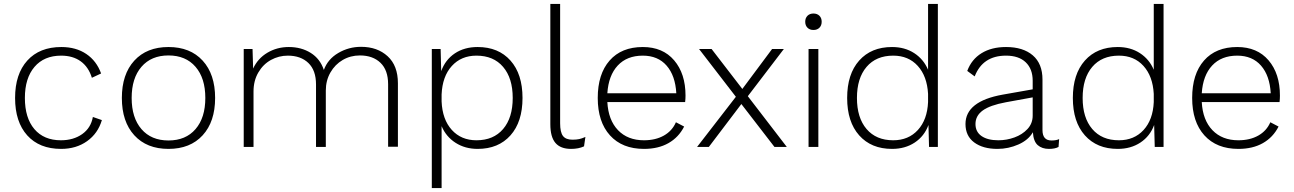

<svg xmlns="http://www.w3.org/2000/svg" viewBox="-20 -750 6607 980"><path d="M496 -375 449 -353Q432 -408 392 -437Q352 -466 292 -466Q205 -466 156 -408.5Q107 -351 107 -250Q107 -148 155.5 -91Q204 -34 291 -34Q355 -34 399.5 -65.5Q444 -97 454 -153L500 -137Q480 -69 424.5 -29.5Q369 10 292 10Q181 10 119 -59Q57 -128 57 -250Q57 -372 119.5 -441Q182 -510 293 -510Q368 -510 420.5 -474.5Q473 -439 496 -375Z M1078 -250Q1078 -129 1014.5 -59.5Q951 10 840 10Q729 10 665.5 -59.5Q602 -129 602 -250Q602 -371 665.5 -440.5Q729 -510 840 -510Q951 -510 1014.5 -440.5Q1078 -371 1078 -250ZM652 -250Q652 -149 702 -91Q752 -33 840 -33Q928 -33 978 -91Q1028 -149 1028 -250Q1028 -351 978 -409Q928 -467 840 -467Q752 -467 702 -409Q652 -351 652 -250Z M2011 -325V-1H1961V-320Q1961 -392 1922 -429.5Q1883 -467 1817 -467Q1769 -467 1729.5 -444Q1690 -421 1666.5 -380Q1643 -339 1643 -288V0H1593V-319Q1593 -391 1554 -428.5Q1515 -466 1449 -466Q1403 -466 1363 -444Q1323 -422 1298.5 -380Q1274 -338 1274 -283V0H1224V-500H1269L1272 -400Q1296 -452 1345 -481Q1394 -510 1454 -510Q1518 -510 1566 -480Q1614 -450 1633 -393Q1653 -448 1706.5 -479.5Q1760 -511 1823 -511Q1906 -511 1958.5 -463Q2011 -415 2011 -325Z M2647 -250Q2647 -128 2585.5 -59Q2524 10 2418 10Q2354 10 2305.5 -21Q2257 -52 2234 -106V210H2184V-500H2229L2232 -387Q2253 -445 2301.5 -477.5Q2350 -510 2418 -510Q2524 -510 2585.5 -441Q2647 -372 2647 -250ZM2597 -250Q2597 -351 2548 -408.5Q2499 -466 2412 -466Q2334 -466 2286 -413Q2238 -360 2234 -268V-232Q2238 -140 2286 -87Q2334 -34 2412 -34Q2499 -34 2548 -91.5Q2597 -149 2597 -250Z M2839 -121Q2839 -75 2853.5 -56Q2868 -37 2902 -37Q2922 -37 2936 -40Q2950 -43 2968 -51L2961 -3Q2933 10 2895 10Q2841 10 2815 -20.5Q2789 -51 2789 -116V-730H2839Z M3477 -229H3080Q3085 -137 3134.5 -85.5Q3184 -34 3267 -34Q3326 -34 3368.5 -58Q3411 -82 3430 -126L3472 -104Q3444 -49 3392 -19.5Q3340 10 3267 10Q3156 10 3093.5 -59Q3031 -128 3031 -250Q3031 -372 3091.5 -441Q3152 -510 3261 -510Q3363 -510 3421 -442Q3479 -374 3479 -262Q3479 -245 3477 -229ZM3080 -274H3432Q3427 -364 3382.5 -415Q3338 -466 3261 -466Q3180 -466 3133 -415.5Q3086 -365 3080 -274Z M3933 0 3764 -219 3598 0H3538L3736 -256L3548 -500H3612L3769 -296L3921 -500H3981L3797 -259L3996 0Z M4090 -639Q4090 -658 4101.5 -669.5Q4113 -681 4132 -681Q4151 -681 4162.5 -669.5Q4174 -658 4174 -639Q4174 -620 4162.5 -608.5Q4151 -597 4132 -597Q4113 -597 4101.5 -608.5Q4090 -620 4090 -639ZM4157 0H4107V-500H4157Z M4767 -730V0H4722L4719 -112Q4698 -55 4649 -22.5Q4600 10 4533 10Q4427 10 4365.5 -59Q4304 -128 4304 -250Q4304 -372 4365.5 -441Q4427 -510 4533 -510Q4598 -510 4646 -479Q4694 -448 4717 -394V-730ZM4717 -229V-271Q4712 -361 4664.5 -413.5Q4617 -466 4539 -466Q4452 -466 4403 -408.5Q4354 -351 4354 -250Q4354 -149 4403 -91.5Q4452 -34 4539 -34Q4617 -34 4665 -86.5Q4713 -139 4717 -229Z M5386 -40 5383 0Q5365 10 5334 10Q5299 10 5277 -9Q5255 -28 5252 -75Q5229 -35 5178 -12.5Q5127 10 5071 10Q4997 10 4952.5 -23Q4908 -56 4908 -117Q4908 -233 5098 -267L5251 -294V-338Q5251 -398 5215.5 -432Q5180 -466 5115 -466Q4996 -466 4955 -360L4917 -388Q4939 -447 4990 -478.5Q5041 -510 5115 -510Q5202 -510 5251.5 -467.5Q5301 -425 5301 -344V-86Q5301 -33 5347 -33Q5372 -33 5386 -40ZM5251 -160V-253L5114 -228Q5033 -213 4996 -186Q4959 -159 4959 -117Q4959 -77 4990 -55.5Q5021 -34 5076 -34Q5118 -34 5158 -48.5Q5198 -63 5224.5 -91.5Q5251 -120 5251 -160Z M5919 -730V0H5874L5871 -112Q5850 -55 5801 -22.5Q5752 10 5685 10Q5579 10 5517.5 -59Q5456 -128 5456 -250Q5456 -372 5517.5 -441Q5579 -510 5685 -510Q5750 -510 5798 -479Q5846 -448 5869 -394V-730ZM5869 -229V-271Q5864 -361 5816.5 -413.5Q5769 -466 5691 -466Q5604 -466 5555 -408.5Q5506 -351 5506 -250Q5506 -149 5555 -91.5Q5604 -34 5691 -34Q5769 -34 5817 -86.5Q5865 -139 5869 -229Z M6511 -229H6114Q6119 -137 6168.5 -85.5Q6218 -34 6301 -34Q6360 -34 6402.5 -58Q6445 -82 6464 -126L6506 -104Q6478 -49 6426 -19.5Q6374 10 6301 10Q6190 10 6127.5 -59Q6065 -128 6065 -250Q6065 -372 6125.5 -441Q6186 -510 6295 -510Q6397 -510 6455 -442Q6513 -374 6513 -262Q6513 -245 6511 -229ZM6114 -274H6466Q6461 -364 6416.5 -415Q6372 -466 6295 -466Q6214 -466 6167 -415.5Q6120 -365 6114 -274Z"/></svg>

Font: Work Sans Light
Style: Regular
Weight: 300
Designer: Wei Huang
Foundry: Wei Huang
Version: Version 1.500